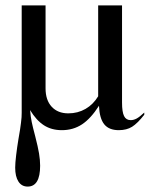

<svg xmlns="http://www.w3.org/2000/svg" viewBox="-20 -470 552 708"><path d="M430 -92Q430 -57 437.5 -42Q445 -27 462 -27Q473 -27 484 -33Q495 -39 512 -55V-47Q487 -15 467 -2.5Q447 10 418 10Q382 10 364.5 -11.5Q347 -33 345 -80Q315 -33 282.5 -11.5Q250 10 208 10Q170 10 142 -8Q114 -26 91 -64Q92 -50 93.5 -40Q95 -30 97 -20Q99 -10 102 2Q105 14 110 33Q120 72 124 96Q128 120 128 141Q128 218 82 218Q60 218 48 199.5Q36 181 36 148Q36 132 39.5 102.5Q43 73 48 43Q52 22 54 7.5Q56 -7 57.5 -18Q59 -29 59.5 -37.5Q60 -46 60 -54V-450H148V-144Q148 -101 170.5 -76.5Q193 -52 232 -52Q267 -52 295.5 -68.5Q324 -85 342 -115V-450H430Z"/></svg>

Font: Klingon pIqaD HaSta
Style: Regular
Weight: 400
Width: 0
Designer: Mike Neff (qa'vaj)
Foundry: Mike Neff and Michael Everson
Version: Version 2.003